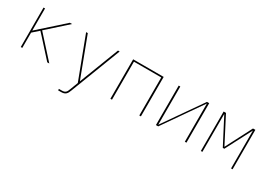

<svg xmlns="http://www.w3.org/2000/svg" viewBox="-10 -1248 3020 2191"><g transform="rotate(30 1500.0 -152.5)"><path d="M118 0V-520H138V-228L465 -520H494L234 -287L494 0H467L258 -231L219 -273L138 -201V0Z M734 215V196H775Q788 196 800.5 192.5Q813 189 822.5 180Q832 171 837 159Q842 147 847 135V134Q848 134 848 133.5Q848 133 848 133L887 30L679 -520H701L898 2L1099 -520H1121L867 140Q861 155 854 170Q847 185 835 196Q823 207 807 211Q791 215 775 215Z M1299 0V-520H1701V0H1680V-501H1320V0Z M1899 0V-520H1920V-16L2271 -520H2301V0H2280V-504L1929 0Z M2491 0V-520H2522L2700 -176L2878 -520H2909V0H2889V-500L2710 -156H2690L2511 -500V0Z"/></g></svg>

Font: Iosevka SS04 Thin Extended
Style: Regular
Weight: 100
Width: 7
Monospace: yes
Designer: Belleve Invis
Foundry: Belleve Invis
Version: Version 19.0.0; ttfautohint (v1.8.4)